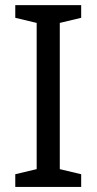

<svg xmlns="http://www.w3.org/2000/svg" viewBox="-20 -734 379 754"><path d="M298.8 0H40V-49.8L124 -69.8V-644L40 -664.1V-713.9H298.8V-664.1L214.8 -644V-69.8L298.8 -49.8Z"/></svg>

Font: Droid Sans
Style: Regular
Weight: 400
Foundry: Ascender Corporation
Version: Version 1.00 build 114